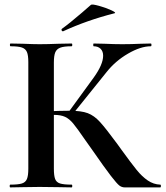

<svg xmlns="http://www.w3.org/2000/svg" viewBox="-20 -814 719 834"><path d="M377 -168 350 -206Q315 -257 298 -277.5Q281 -298 262.5 -306.5Q244 -315 214 -315Q203 -315 192.5 -314Q182 -313 174 -312L173 -330Q242 -333 282 -333Q333 -333 361 -322.5Q389 -312 414.5 -284Q440 -256 490 -188L508 -163Q550 -105 573.5 -76Q597 -47 622 -30Q647 -13 676 -12Q679 -12 679 -6Q679 0 676 0H522Q509 0 498.5 -8Q488 -16 462 -49.5Q436 -83 377 -168ZM25 -12Q59 -12 75 -17Q91 -22 97 -36.5Q103 -51 103 -81V-544Q103 -574 97 -588Q91 -602 75.5 -607.5Q60 -613 26 -613Q23 -613 23 -619Q23 -625 26 -625L79 -624Q125 -622 152 -622Q186 -622 236 -624L291 -625Q294 -625 294 -619Q294 -613 291 -613Q258 -613 242 -607Q226 -601 220 -586.5Q214 -572 214 -542V-81Q214 -51 219.5 -36.5Q225 -22 241 -17Q257 -12 291 -12Q294 -12 294 -6Q294 0 291 0Q256 0 235 -1L152 -2L79 -1Q59 0 25 0Q22 0 22 -6Q22 -12 25 -12ZM277 -326 387 -477Q428 -534 428 -572Q428 -591 417 -602Q406 -613 387 -613Q385 -613 385 -619Q385 -625 387 -625L433 -624Q477 -622 511 -622Q550 -622 592 -624L635 -625Q638 -625 638 -619Q638 -613 635 -613Q591 -613 536 -581Q481 -549 443 -501L295 -317ZM253 -678Q249 -678 247.5 -682.5Q246 -687 249 -689Q280 -711 336 -759Q349 -771 375 -793Q380 -797 410.5 -788.5Q441 -780 464.5 -769Q488 -758 476 -756Q358 -726 254 -678Z"/></svg>

Font: Cormorant Garamond
Style: Bold
Weight: 700
Designer: Christian Thalmann (Catharsis Fonts)
Foundry: Catharsis Fonts
Version: Version 4.000